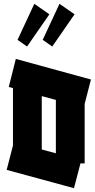

<svg xmlns="http://www.w3.org/2000/svg" viewBox="-20 -943 497 1007"><path d="M48 -180V-481L26 -487L63 -634L457 -526L424 -398V-86H402L368 44L15 -52ZM199 -159 273 -139V-419L199 -439ZM254 -699 204 -734 292 -923 371 -868ZM122 -699 72 -734 160 -923 239 -868Z"/></svg>

Font: Blaka
Style: Regular
Weight: 400
Designer: Mohamed Gaber
Foundry: Kief Type Foundry
Version: Version 1.003; ttfautohint (v1.8.4.7-5d5b)